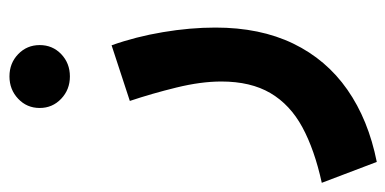

<svg xmlns="http://www.w3.org/2000/svg" viewBox="-254 -346 843 420"><g transform="rotate(-90 168.0 -136.5)"><path d="M141.3 -471.7Q141.3 -443.8 161.4 -424.7Q181.4 -405.6 210.3 -405.6Q239.2 -405.6 259.1 -424.6Q278.9 -443.6 278.9 -471.6Q278.9 -499.6 259.1 -518.7Q239.3 -537.8 210.4 -537.8Q181.5 -537.8 161.4 -518.7Q141.3 -499.7 141.3 -471.7ZM23.3 265.7Q115.6 247.3 181.4 201.3Q247.1 155.4 282.2 82.9Q317.2 10.4 317.2 -87.2Q317.2 -142.5 307.2 -201.9Q297.3 -261.3 278.4 -314.4L156.7 -274.5Q172.8 -226.5 186 -172.7Q199.2 -118.8 199.2 -74.5Q199.2 -10.1 173.9 33Q148.6 76.1 99.2 102.9Q49.8 129.6 -22.4 145.4Z"/></g></svg>

Font: Vazirmatn RD NL
Style: Regular
Weight: 400
Designer: Saber Rastikerdar
Foundry: Saber Rastikerdar
Version: Version 32.101